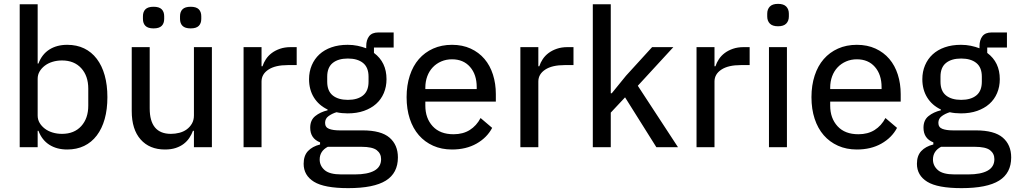

<svg xmlns="http://www.w3.org/2000/svg" viewBox="-20 -762 5261 994"><path d="M82 -740H175V-433H179Q197 -481 235.5 -505.5Q274 -530 328 -530Q377 -530 415.5 -511.5Q454 -493 481 -457.5Q508 -422 522 -372Q536 -322 536 -259Q536 -196 522 -146Q508 -96 481 -60.5Q454 -25 415.5 -6.5Q377 12 328 12Q274 12 235.5 -12.5Q197 -37 179 -85H175V0H82ZM301 -69Q364 -69 400.5 -109Q437 -149 437 -215V-303Q437 -369 400.5 -409Q364 -449 301 -449Q275 -449 252 -442Q229 -435 212 -422Q195 -409 185 -392Q175 -375 175 -354V-164Q175 -143 185 -126Q195 -109 212 -96Q229 -83 252 -76Q275 -69 301 -69Z M984 -85H979Q972 -66 960.5 -48.5Q949 -31 931.5 -17.5Q914 -4 890 4Q866 12 834 12Q754 12 708 -40Q662 -92 662 -187V-518H755V-201Q755 -69 865 -69Q887 -69 908.5 -74.5Q930 -80 946.5 -92Q963 -104 973.5 -122Q984 -140 984 -164V-518H1077V0H984ZM775 -615Q746 -615 733 -628Q720 -641 720 -664V-678Q720 -701 733 -714Q746 -727 775 -727Q804 -727 817 -714Q830 -701 830 -678V-664Q830 -641 817 -628Q804 -615 775 -615ZM967 -615Q938 -615 925 -628Q912 -641 912 -664V-678Q912 -701 925 -714Q938 -727 967 -727Q996 -727 1009 -714Q1022 -701 1022 -678V-664Q1022 -641 1009 -628Q996 -615 967 -615Z M1241 0V-518H1334V-419H1339Q1345 -438 1357 -456Q1369 -474 1387 -487.5Q1405 -501 1429.5 -509.5Q1454 -518 1485 -518H1516V-425H1470Q1405 -425 1369.5 -401.5Q1334 -378 1334 -340V0Z M2040 53Q2040 134 1977.5 173Q1915 212 1783 212Q1659 212 1605.5 179Q1552 146 1552 86Q1552 44 1574.5 20Q1597 -4 1637 -14V-25Q1586 -45 1586 -101Q1586 -140 1612 -161Q1638 -182 1676 -191V-195Q1630 -217 1605 -257.5Q1580 -298 1580 -352Q1580 -391 1594 -424Q1608 -457 1633.5 -480.5Q1659 -504 1696 -517Q1733 -530 1780 -530Q1807 -530 1831 -525Q1855 -520 1876 -512V-523Q1876 -555 1891 -574.5Q1906 -594 1939 -594H2018V-516H1916V-488Q1981 -440 1981 -352Q1981 -313 1967 -280Q1953 -247 1927 -224Q1901 -201 1864 -188Q1827 -175 1780 -175Q1765 -175 1750 -176.5Q1735 -178 1722 -181Q1699 -174 1681 -161Q1663 -148 1663 -126Q1663 -103 1683.5 -95Q1704 -87 1739 -87H1857Q1953 -87 1996.5 -49.5Q2040 -12 2040 53ZM1953 62Q1953 33 1930.5 15.5Q1908 -2 1851 -2H1677Q1635 20 1635 64Q1635 96 1660.5 118.5Q1686 141 1747 141H1817Q1883 141 1918 121.5Q1953 102 1953 62ZM1781 -245Q1831 -245 1859.5 -268Q1888 -291 1888 -339V-365Q1888 -413 1859.5 -436Q1831 -459 1781 -459Q1731 -459 1702.5 -436Q1674 -413 1674 -365V-339Q1674 -291 1702.5 -268Q1731 -245 1781 -245Z M2320 12Q2266 12 2222.5 -7.5Q2179 -27 2148.5 -62Q2118 -97 2101.5 -147Q2085 -197 2085 -259Q2085 -320 2101.5 -370.5Q2118 -421 2148.5 -456Q2179 -491 2222.5 -510.5Q2266 -530 2320 -530Q2374 -530 2416.5 -510.5Q2459 -491 2488 -457Q2517 -423 2532 -376Q2547 -329 2547 -275V-236H2182V-215Q2182 -150 2220 -108.5Q2258 -67 2328 -67Q2377 -67 2412 -89Q2447 -111 2468 -151L2528 -100Q2501 -49 2447 -18.5Q2393 12 2320 12ZM2320 -455Q2290 -455 2264.5 -444Q2239 -433 2220.5 -413.5Q2202 -394 2192 -367Q2182 -340 2182 -308V-301H2448V-311Q2448 -376 2413.5 -415.5Q2379 -455 2320 -455Z M2674 0V-518H2767V-419H2772Q2778 -438 2790 -456Q2802 -474 2820 -487.5Q2838 -501 2862.5 -509.5Q2887 -518 2918 -518H2949V-425H2903Q2838 -425 2802.5 -401.5Q2767 -378 2767 -340V0Z M3049 -740H3142V-279H3147L3221 -370L3356 -518H3466L3282 -318L3490 0H3378L3216 -258L3142 -179V0H3049Z M3586 0V-518H3679V-419H3684Q3690 -438 3702 -456Q3714 -474 3732 -487.5Q3750 -501 3774.5 -509.5Q3799 -518 3830 -518H3861V-425H3815Q3750 -425 3714.5 -401.5Q3679 -378 3679 -340V0Z M4008 -626Q3979 -626 3965.5 -640Q3952 -654 3952 -677V-691Q3952 -714 3965.5 -728Q3979 -742 4008 -742Q4037 -742 4050.5 -728Q4064 -714 4064 -691V-677Q4064 -654 4050.5 -640Q4037 -626 4008 -626ZM3961 -518H4054V0H3961Z M4416 12Q4362 12 4318.5 -7.5Q4275 -27 4244.5 -62Q4214 -97 4197.5 -147Q4181 -197 4181 -259Q4181 -320 4197.5 -370.5Q4214 -421 4244.5 -456Q4275 -491 4318.5 -510.5Q4362 -530 4416 -530Q4470 -530 4512.5 -510.5Q4555 -491 4584 -457Q4613 -423 4628 -376Q4643 -329 4643 -275V-236H4278V-215Q4278 -150 4316 -108.5Q4354 -67 4424 -67Q4473 -67 4508 -89Q4543 -111 4564 -151L4624 -100Q4597 -49 4543 -18.5Q4489 12 4416 12ZM4416 -455Q4386 -455 4360.5 -444Q4335 -433 4316.5 -413.5Q4298 -394 4288 -367Q4278 -340 4278 -308V-301H4544V-311Q4544 -376 4509.5 -415.5Q4475 -455 4416 -455Z M5215 53Q5215 134 5152.5 173Q5090 212 4958 212Q4834 212 4780.5 179Q4727 146 4727 86Q4727 44 4749.5 20Q4772 -4 4812 -14V-25Q4761 -45 4761 -101Q4761 -140 4787 -161Q4813 -182 4851 -191V-195Q4805 -217 4780 -257.5Q4755 -298 4755 -352Q4755 -391 4769 -424Q4783 -457 4808.5 -480.5Q4834 -504 4871 -517Q4908 -530 4955 -530Q4982 -530 5006 -525Q5030 -520 5051 -512V-523Q5051 -555 5066 -574.5Q5081 -594 5114 -594H5193V-516H5091V-488Q5156 -440 5156 -352Q5156 -313 5142 -280Q5128 -247 5102 -224Q5076 -201 5039 -188Q5002 -175 4955 -175Q4940 -175 4925 -176.5Q4910 -178 4897 -181Q4874 -174 4856 -161Q4838 -148 4838 -126Q4838 -103 4858.5 -95Q4879 -87 4914 -87H5032Q5128 -87 5171.5 -49.5Q5215 -12 5215 53ZM5128 62Q5128 33 5105.5 15.5Q5083 -2 5026 -2H4852Q4810 20 4810 64Q4810 96 4835.5 118.5Q4861 141 4922 141H4992Q5058 141 5093 121.5Q5128 102 5128 62ZM4956 -245Q5006 -245 5034.5 -268Q5063 -291 5063 -339V-365Q5063 -413 5034.5 -436Q5006 -459 4956 -459Q4906 -459 4877.5 -436Q4849 -413 4849 -365V-339Q4849 -291 4877.5 -268Q4906 -245 4956 -245Z"/></svg>

Font: IBM Plex Sans Devanagari Text
Style: Regular
Weight: 450
Designer: Mike Abbink, Paul van der Laan, Pieter van Rosmalen, Erin McLaughlin
Foundry: Bold Monday
Version: Version 1.1